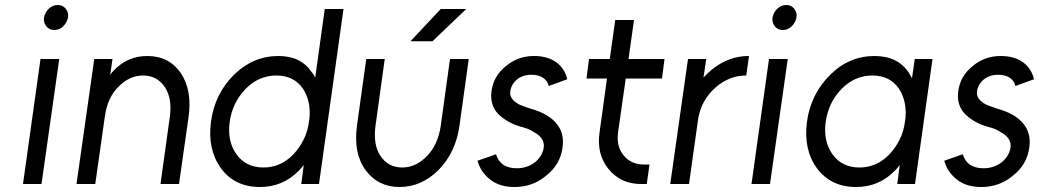

<svg xmlns="http://www.w3.org/2000/svg" viewBox="-20 -736 4156 768"><path d="M72 0H146L217 -500H142ZM252 -666Q255 -686 243 -701Q231 -716 211 -716Q191 -716 175 -701Q160 -686 156 -666Q153 -647 165 -631Q177 -616 197 -616Q218 -616 233 -631Q248 -646 252 -666Z M696 0 734 -266Q742 -321 734 -365.5Q726 -410 703 -444Q656 -512 569 -512Q489 -512 433 -452Q430 -449 427 -445Q424 -441 421 -437L430 -500H357L286 0H361L399 -267Q409 -345 453 -388Q497 -434 552 -434Q608 -434 639 -388Q670 -342 659 -267L622 0Z M1085 -434Q1015 -434 962 -380Q910 -326 899 -250Q888 -173 925 -120Q963 -66 1034 -66Q1103 -66 1154 -119Q1179 -146 1195 -178.5Q1211 -211 1216 -250Q1222 -289 1215.5 -322Q1209 -355 1192 -381Q1156 -434 1085 -434ZM1094 -512Q1184 -512 1227 -447Q1231 -443 1234 -437.5Q1237 -432 1241 -426L1279 -700H1354L1256 0H1185L1195 -76Q1191 -71 1186 -65Q1181 -59 1176 -54Q1112 12 1020 12Q918 12 863 -64Q809 -140 824 -250Q839 -360 915 -436Q992 -512 1094 -512Z M1622 -571H1710L1845 -700H1743ZM1445 -500 1408 -234Q1393 -123 1442 -56Q1492 12 1578 12Q1666 12 1734 -56Q1803 -126 1818 -234L1855 -500H1780L1743 -233Q1732 -157 1688 -112Q1644 -66 1589 -66Q1533 -66 1502 -112Q1472 -156 1482 -233L1519 -500Z M2249 -419Q2239 -462 2205 -487Q2170 -512 2116 -512Q2051 -512 2003 -471Q1954 -432 1946 -371Q1939 -316 1972 -281Q1989 -264 2012 -250.5Q2035 -237 2064 -229Q2080 -225 2092.5 -220Q2105 -215 2115 -208Q2160 -184 2155 -146Q2150 -112 2120 -87Q2089 -63 2047 -63Q1981 -63 1964 -119L1890 -93Q1903 -46 1943 -16Q1980 12 2038 12Q2110 12 2163 -32Q2221 -77 2230 -145Q2239 -204 2204 -244Q2172 -282 2103 -301Q2091 -305 2080 -309Q2069 -313 2059 -317Q2017 -338 2021 -370Q2025 -399 2048 -418Q2071 -437 2106 -437Q2133 -437 2152 -425Q2170 -413 2175 -392Z M2441 -656 2419 -500H2336L2326 -422H2408L2378 -205Q2366 -119 2414 -60Q2463 0 2544 0H2567L2578 -78H2555Q2504 -78 2474 -115Q2445 -151 2452 -205L2483 -422H2628L2638 -500H2494L2516 -656Z M2732 -500 2661 0H2736L2773 -263Q2786 -336 2841 -385Q2896 -434 2965 -434L2976 -512Q2920 -512 2872 -487Q2842 -472 2812 -444Q2808 -440 2803.5 -435.5Q2799 -431 2794 -426L2805 -500Z M2986 0H3060L3131 -500H3056ZM3166 -666Q3169 -686 3157 -701Q3145 -716 3125 -716Q3105 -716 3089 -701Q3074 -686 3070 -666Q3067 -647 3079 -631Q3091 -616 3111 -616Q3132 -616 3147 -631Q3162 -646 3166 -666Z M3639 -500 3628 -423Q3625 -428 3622 -433.5Q3619 -439 3616 -444Q3572 -512 3478 -512Q3376 -512 3300 -436Q3223 -359 3208 -250Q3193 -139 3247 -64Q3303 12 3404 12Q3498 12 3562 -56Q3566 -60 3570.5 -65.5Q3575 -71 3579 -76L3569 0H3640L3710 -500ZM3469 -434Q3540 -434 3576 -381Q3593 -355 3599.5 -322Q3606 -289 3600 -250Q3595 -211 3579 -178.5Q3563 -146 3538 -119Q3487 -66 3418 -66Q3347 -66 3309 -120Q3272 -173 3283 -250Q3294 -326 3346 -380Q3399 -434 3469 -434Z M4116 -419Q4106 -462 4072 -487Q4037 -512 3983 -512Q3918 -512 3870 -471Q3821 -432 3813 -371Q3806 -316 3839 -281Q3856 -264 3879 -250.5Q3902 -237 3931 -229Q3947 -225 3959.5 -220Q3972 -215 3982 -208Q4027 -184 4022 -146Q4017 -112 3987 -87Q3956 -63 3914 -63Q3848 -63 3831 -119L3757 -93Q3770 -46 3810 -16Q3847 12 3905 12Q3977 12 4030 -32Q4088 -77 4097 -145Q4106 -204 4071 -244Q4039 -282 3970 -301Q3958 -305 3947 -309Q3936 -313 3926 -317Q3884 -338 3888 -370Q3892 -399 3915 -418Q3938 -437 3973 -437Q4000 -437 4019 -425Q4037 -413 4042 -392Z"/></svg>

Font: Unageo
Style: Regular-Italic
Weight: 400
Designer: Richard Sepsi
Foundry: Richard Sepsi
Version: Version 2.000